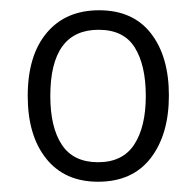

<svg xmlns="http://www.w3.org/2000/svg" viewBox="-20 -743 381 374"><path d="M309 -557Q309 -481 273.5 -435Q238 -389 171 -389Q106 -389 70 -434Q34 -479 34 -556Q34 -635 71 -679Q108 -723 173 -723Q239 -723 274 -678Q309 -633 309 -557ZM78 -556Q78 -495 100.5 -461Q123 -427 171 -427Q219 -427 241.5 -461.5Q264 -496 264 -556Q264 -616 242.5 -650.5Q221 -685 172 -685Q78 -685 78 -556Z"/></svg>

Font: Noto Sans Arabic UI SmCn Lt
Style: Regular
Weight: 300
Width: 4
Designer: Monotype Design Team, Nadine Chahine and Nizar Qandah
Foundry: Monotype Imaging Inc.
Version: Version 2.010; ttfautohint (v1.8.4.7-5d5b)